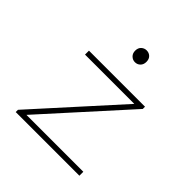

<svg xmlns="http://www.w3.org/2000/svg" viewBox="-182 -824 964 964"><g transform="rotate(45 300.0 -342.0)"><path d="M72 0V-16L464 -450H114V-478H512V-462L120 -28H524V0ZM318 -600Q302 -600 290 -611.5Q278 -623 278 -642Q278 -662 290 -673Q302 -684 318 -684Q335 -684 346.5 -673Q358 -662 358 -642Q358 -623 346.5 -611.5Q335 -600 318 -600Z"/></g></svg>

Font: Source Code Pro ExtraLight
Style: Regular
Weight: 200
Monospace: yes
Designer: Paul D. Hunt, Teo Tuominen
Foundry: Adobe
Version: Version 1.026;hotconv 1.1.0;makeotfexe 2.6.0